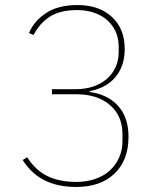

<svg xmlns="http://www.w3.org/2000/svg" viewBox="-20 -730 640 762"><path d="M280 -376Q318 -376 349.5 -386.5Q381 -397 403.5 -416.5Q426 -436 438.5 -463Q451 -490 451 -522V-546Q451 -578 439 -604.5Q427 -631 405.5 -650Q384 -669 353.5 -679.5Q323 -690 287 -690Q217 -690 176.5 -663Q136 -636 113 -591L95 -599Q116 -648 164 -679Q212 -710 287 -710Q373 -710 424 -663Q475 -616 475 -536Q475 -499 464.5 -470.5Q454 -442 435.5 -421Q417 -400 391.5 -387Q366 -374 335 -368V-365Q406 -356 448 -310.5Q490 -265 490 -187Q490 -94 434.5 -41Q379 12 283 12Q210 12 157.5 -14Q105 -40 70 -95L88 -106Q120 -55 167.5 -31.5Q215 -8 283 -8Q323 -8 357 -19.5Q391 -31 415 -52.5Q439 -74 452.5 -104Q466 -134 466 -170V-198Q466 -270 416.5 -313Q367 -356 282 -356H186V-376Z"/></svg>

Font: IBM Plex Sans Arabic Thin
Style: Regular
Weight: 100
Designer: Mike Abbink, Paul van der Laan, Pieter van Rosmalen, Wael Morcos, Khajak Apelian
Foundry: Bold Monday
Version: Version 1.101